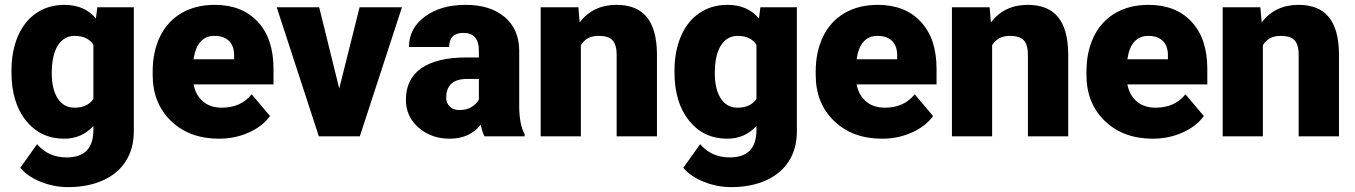

<svg xmlns="http://www.w3.org/2000/svg" viewBox="-20 -558 5546 786"><path d="M26.9 -268.1Q26.9 -348.1 53.2 -409.7Q79.6 -471.2 128.9 -504.6Q178.2 -538.1 243.7 -538.1Q326.2 -538.1 372.6 -482.4L378.4 -528.3H527.8V-20Q527.8 49.8 495.4 101.3Q462.9 152.8 401.4 180.4Q339.8 208 258.8 208Q200.7 208 146.2 186Q91.8 164.1 63 128.9L131.8 32.2Q177.7 86.4 252.9 86.4Q362.3 86.4 362.3 -25.9V-42.5Q314.9 9.8 242.7 9.8Q146 9.8 86.4 -64.2Q26.9 -138.2 26.9 -262.2ZM191.9 -257.8Q191.9 -192.9 216.3 -155Q240.7 -117.2 284.7 -117.2Q337.9 -117.2 362.3 -152.8V-375Q338.4 -411.1 285.6 -411.1Q241.7 -411.1 216.8 -371.8Q191.9 -332.5 191.9 -257.8Z M877 9.8Q755.4 9.8 680.2 -62.7Q605 -135.3 605 -251.5V-265.1Q605 -346.2 635 -408.2Q665 -470.2 722.7 -504.2Q780.3 -538.1 859.4 -538.1Q970.7 -538.1 1035.2 -469Q1099.6 -399.9 1099.6 -276.4V-212.4H772.5Q781.2 -168 811 -142.6Q840.8 -117.2 888.2 -117.2Q966.3 -117.2 1010.3 -171.9L1085.4 -83Q1054.7 -40.5 998.3 -15.4Q941.9 9.8 877 9.8ZM858.4 -411.1Q786.1 -411.1 772.5 -315.4H938.5V-328.1Q939.5 -367.7 918.5 -389.4Q897.5 -411.1 858.4 -411.1Z M1368.7 -195.8 1452.1 -528.3H1625.5L1453.1 0H1285.2L1112.8 -528.3H1286.6Z M1963.4 0Q1954.6 -16.1 1947.8 -47.4Q1902.3 9.8 1820.8 9.8Q1746.1 9.8 1693.8 -35.4Q1641.6 -80.6 1641.6 -148.9Q1641.6 -234.9 1705.1 -278.8Q1768.6 -322.8 1889.6 -322.8H1940.4V-350.6Q1940.4 -423.3 1877.4 -423.3Q1818.8 -423.3 1818.8 -365.7H1654.3Q1654.3 -442.4 1719.5 -490.2Q1784.7 -538.1 1885.7 -538.1Q1986.8 -538.1 2045.4 -488.8Q2104 -439.5 2105.5 -353.5V-119.6Q2106.4 -46.9 2127.9 -8.3V0ZM1860.4 -107.4Q1891.1 -107.4 1911.4 -120.6Q1931.6 -133.8 1940.4 -150.4V-234.9H1892.6Q1806.6 -234.9 1806.6 -157.7Q1806.6 -135.3 1821.8 -121.3Q1836.9 -107.4 1860.4 -107.4Z M2347.7 -528.3 2353 -466.3Q2407.7 -538.1 2503.9 -538.1Q2586.4 -538.1 2627.2 -488.8Q2668 -439.5 2669.4 -340.3V0H2504.4V-333.5Q2504.4 -373.5 2488.3 -392.3Q2472.2 -411.1 2429.7 -411.1Q2381.3 -411.1 2357.9 -373V0H2193.4V-528.3Z M2741.2 -268.1Q2741.2 -348.1 2767.6 -409.7Q2793.9 -471.2 2843.3 -504.6Q2892.6 -538.1 2958 -538.1Q3040.5 -538.1 3086.9 -482.4L3092.8 -528.3H3242.2V-20Q3242.2 49.8 3209.7 101.3Q3177.2 152.8 3115.7 180.4Q3054.2 208 2973.1 208Q2915 208 2860.6 186Q2806.2 164.1 2777.3 128.9L2846.2 32.2Q2892.1 86.4 2967.3 86.4Q3076.7 86.4 3076.7 -25.9V-42.5Q3029.3 9.8 2957 9.8Q2860.4 9.8 2800.8 -64.2Q2741.2 -138.2 2741.2 -262.2ZM2906.2 -257.8Q2906.2 -192.9 2930.7 -155Q2955.1 -117.2 2999 -117.2Q3052.2 -117.2 3076.7 -152.8V-375Q3052.7 -411.1 3000 -411.1Q2956.1 -411.1 2931.2 -371.8Q2906.2 -332.5 2906.2 -257.8Z M3591.3 9.8Q3469.7 9.8 3394.5 -62.7Q3319.3 -135.3 3319.3 -251.5V-265.1Q3319.3 -346.2 3349.4 -408.2Q3379.4 -470.2 3437 -504.2Q3494.6 -538.1 3573.7 -538.1Q3685.1 -538.1 3749.5 -469Q3814 -399.9 3814 -276.4V-212.4H3486.8Q3495.6 -168 3525.4 -142.6Q3555.2 -117.2 3602.5 -117.2Q3680.7 -117.2 3724.6 -171.9L3799.8 -83Q3769 -40.5 3712.6 -15.4Q3656.2 9.8 3591.3 9.8ZM3572.8 -411.1Q3500.5 -411.1 3486.8 -315.4H3652.8V-328.1Q3653.8 -367.7 3632.8 -389.4Q3611.8 -411.1 3572.8 -411.1Z M4031.2 -528.3 4036.6 -466.3Q4091.3 -538.1 4187.5 -538.1Q4270 -538.1 4310.8 -488.8Q4351.6 -439.5 4353 -340.3V0H4188V-333.5Q4188 -373.5 4171.9 -392.3Q4155.8 -411.1 4113.3 -411.1Q4064.9 -411.1 4041.5 -373V0H3877V-528.3Z M4699.7 9.8Q4578.1 9.8 4502.9 -62.7Q4427.7 -135.3 4427.7 -251.5V-265.1Q4427.7 -346.2 4457.8 -408.2Q4487.8 -470.2 4545.4 -504.2Q4603 -538.1 4682.1 -538.1Q4793.5 -538.1 4857.9 -469Q4922.4 -399.9 4922.4 -276.4V-212.4H4595.2Q4604 -168 4633.8 -142.6Q4663.6 -117.2 4710.9 -117.2Q4789.1 -117.2 4833 -171.9L4908.2 -83Q4877.4 -40.5 4821 -15.4Q4764.6 9.8 4699.7 9.8ZM4681.2 -411.1Q4608.9 -411.1 4595.2 -315.4H4761.2V-328.1Q4762.2 -367.7 4741.2 -389.4Q4720.2 -411.1 4681.2 -411.1Z M5139.6 -528.3 5145 -466.3Q5199.7 -538.1 5295.9 -538.1Q5378.4 -538.1 5419.2 -488.8Q5460 -439.5 5461.4 -340.3V0H5296.4V-333.5Q5296.4 -373.5 5280.3 -392.3Q5264.2 -411.1 5221.7 -411.1Q5173.3 -411.1 5149.9 -373V0H4985.4V-528.3Z"/></svg>

Font: Roboto Black
Style: Regular
Weight: 900
Designer: Google
Version: Version 2.134; 2016